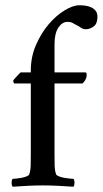

<svg xmlns="http://www.w3.org/2000/svg" viewBox="-20 -706 390 729"><path d="M281 -686Q292 -686 304 -684.5Q316 -683 326.5 -678Q337 -673 343.5 -664.5Q350 -656 350 -642Q350 -616 335.5 -605.5Q321 -595 307 -595Q295 -595 287 -601Q279 -607 268 -612Q260 -617 253.5 -620Q247 -623 236 -623Q216 -623 201.5 -601Q187 -579 187 -538V-431H304Q308 -431 308.5 -427.5Q309 -424 309 -419Q309 -412 304.5 -403.5Q300 -395 293 -389H187V-123Q187 -98 187.5 -78Q188 -58 193 -44Q195 -40 203.5 -36.5Q212 -33 223 -31Q234 -29 244.5 -28Q255 -27 259 -27Q263 -21 263 -12Q263 -3 259 3Q229 1 200.5 -0.5Q172 -2 142 -2Q113 -2 85 -0.5Q57 1 28 3Q24 -3 24 -12Q24 -21 28 -27Q33 -27 42.5 -28Q52 -29 62.5 -31Q73 -33 81.5 -36.5Q90 -40 91 -44Q96 -58 96.5 -78Q97 -98 97 -123V-389H35Q33 -389 31.5 -393Q30 -397 30 -399Q31 -402 35 -406.5Q39 -411 43.5 -416Q48 -421 52.5 -425.5Q57 -430 58 -431H97V-439Q97 -490 116.5 -535Q136 -580 164.5 -613.5Q193 -647 225 -666.5Q257 -686 281 -686Z"/></svg>

Font: Vermiglione Medium
Style: Regular
Weight: 500
Version: Version 1.000